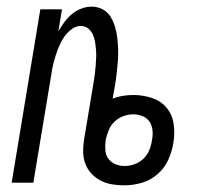

<svg xmlns="http://www.w3.org/2000/svg" viewBox="-20 -548 640 576"><path d="M353 8Q334 8 316 5Q298 2 282.5 -6Q267 -14 255 -26.5Q243 -39 236.5 -55.5Q230 -72 229.5 -90.5Q229 -109 232 -128L261 -302Q263 -314 264.5 -326Q266 -338 267 -350.5Q268 -363 268.5 -375Q269 -387 268 -399Q267 -411 265 -423Q263 -435 258 -445.5Q253 -456 244 -463Q235 -470 222 -470Q208 -470 195 -460.5Q182 -451 173 -438Q164 -425 158 -411Q152 -397 147.5 -383Q143 -369 139.5 -354.5Q136 -340 134 -325L80 0H15L101 -520H166L155 -454Q163 -468 173 -481.5Q183 -495 195.5 -505.5Q208 -516 223.5 -522Q239 -528 255 -528Q273 -528 288 -520Q303 -512 311.5 -498Q320 -484 325 -467.5Q330 -451 332 -433.5Q334 -416 334.5 -398.5Q335 -381 333.5 -363.5Q332 -346 330 -328Q328 -310 325 -292L318 -252Q333 -258 349 -260.5Q365 -263 380 -263Q409 -263 436 -254Q463 -245 480 -224.5Q497 -204 501 -176Q505 -148 500 -119Q496 -93 484.5 -68Q473 -43 452 -25Q431 -7 405 0.5Q379 8 353 8ZM354 -50Q369 -50 384 -55.5Q399 -61 410.5 -72Q422 -83 428 -98Q434 -113 436 -128Q439 -142 437.5 -157Q436 -172 428.5 -183Q421 -194 408 -199.5Q395 -205 380 -205Q365 -205 350 -199.5Q335 -194 323.5 -183Q312 -172 306 -157Q300 -142 297 -128Q295 -113 296 -98Q297 -83 305 -72Q313 -61 326 -55.5Q339 -50 354 -50Z"/></svg>

Font: Iosevka SS04 Light Extended
Style: Italic
Weight: 300
Width: 7
Italic angle: -9°
Monospace: yes
Designer: Belleve Invis
Foundry: Belleve Invis
Version: Version 19.0.0; ttfautohint (v1.8.4)